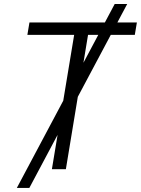

<svg xmlns="http://www.w3.org/2000/svg" viewBox="-20 -839 699 952"><path d="M63.5 92.8 548.8 -819.3H610.8L125.5 92.8ZM115.7 -666 126 -727.5H658.7L648.4 -666H416.5L306.6 0H237.3L347.7 -666Z"/></svg>

Font: Inter 16pt Light
Style: Italic
Weight: 300
Italic angle: -9.3988°
Version: Version 4.001;git-66647c0bb